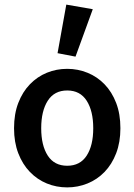

<svg xmlns="http://www.w3.org/2000/svg" viewBox="-20 -802 584 834"><path d="M272 12Q225 12 183.5 -5Q142 -22 110 -55Q78 -88 59.5 -136Q41 -184 41 -245Q41 -307 59.5 -355Q78 -403 110 -436Q142 -469 183.5 -486Q225 -503 272 -503Q318 -503 360 -486Q402 -469 434 -436Q466 -403 484.5 -355Q503 -307 503 -245Q503 -184 484.5 -136Q466 -88 434 -55Q402 -22 360 -5Q318 12 272 12ZM272 -82Q328 -82 356.5 -126Q385 -170 385 -245Q385 -320 356.5 -364.5Q328 -409 272 -409Q216 -409 187.5 -364.5Q159 -320 159 -245Q159 -170 187.5 -126Q216 -82 272 -82ZM230 -571 268 -782 383 -762 308 -556Z"/></svg>

Font: CV Source Sans Light
Style: Bold
Weight: 600
Designer: Paul D. Hunt
Foundry: Adobe Systems Incorporated
Version: Version 3.001